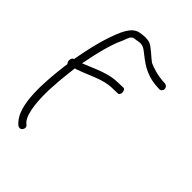

<svg xmlns="http://www.w3.org/2000/svg" viewBox="-205 -747 862 862"><g transform="rotate(45 225.5 -316.0)"><path d="M31 -306C18 -198 5 -44 65 16C70 21 76 28 85 28C96 28 103 18 103 8C103 3 100 -1 97 -4L89 -11C74 -26 65 -59 61 -92C53 -158 59 -232 67 -302L71 -336C72 -337 73 -338 75 -338C77 -338 78 -338 79 -339C144 -361 195 -393 255 -393L288 -394C294 -394 299 -402 299 -412C299 -420 293 -430 288 -430L255 -429C195 -429 143 -402 78 -376C92 -450 110 -527 136 -580C145 -605 150 -621 170 -621L189 -624C209 -628 225 -619 238 -608C272 -582 311 -546 384 -540L404 -539C413 -537 422 -547 422 -556C422 -566 415 -573 406 -575L387 -576C358 -578 320 -589 299 -599C281 -612 264 -629 249 -640C242 -646 235 -651 228 -654C210 -662 189 -660 169 -657C138 -653 121 -633 103 -596C75 -535 53 -447 39 -364H38C25 -360 23 -336 34 -327Z"/></g></svg>

Font: Stray Cat
Style: SuCn
Weight: 400
Version: Version 1.0